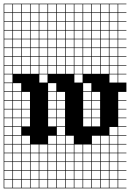

<svg xmlns="http://www.w3.org/2000/svg" viewBox="-20 -785 707 1043"><path d="M0 238.1V-765.1H666.7V-761.9H622.2V-717.5H666.7V-714.3H622.2V-669.8H666.7V-666.7H622.2V-622.2H666.7V-619H622.2V-574.6H666.7V-571.4H622.2V-527H666.7V-523.8H622.2V-479.4H666.7V-476.2H622.2V-431.7H666.7V-428.6H622.2V-384.1H666.7V-381H622.2V-336.5H666.7V-285.7H622.2V-241.3H666.7V-238.1H622.2V-193.7H666.7V-190.5H622.2V-146H666.7V-142.9H622.2V-98.4H666.7V-95.2H622.2V-50.8H666.7V-47.6H622.2V-3.2H666.7V0H622.2V44.4H666.7V47.6H622.2V92.1H666.7V95.2H622.2V139.7H666.7V142.9H622.2V187.3H666.7V190.5H622.2V234.9H666.7V238.1ZM574.6 -717.5H619V-761.9H574.6ZM241.3 -717.5H285.7V-761.9H241.3ZM288.9 -717.5H333.3V-761.9H288.9ZM193.7 -717.5H238.1V-761.9H193.7ZM336.5 -717.5H381V-761.9H336.5ZM146 -717.5H190.5V-761.9H146ZM98.4 -717.5H142.9V-761.9H98.4ZM384.1 -717.5H428.6V-761.9H384.1ZM527 -717.5H571.4V-761.9H527ZM50.8 -717.5H95.2V-761.9H50.8ZM431.7 -717.5H476.2V-761.9H431.7ZM479.4 -717.5H523.8V-761.9H479.4ZM3.2 -717.5H47.6V-761.9H3.2ZM241.3 -669.8H285.7V-714.3H241.3ZM574.6 -669.8H619V-714.3H574.6ZM384.1 -669.8H428.6V-714.3H384.1ZM431.7 -669.8H476.2V-714.3H431.7ZM527 -669.8H571.4V-714.3H527ZM50.8 -669.8H95.2V-714.3H50.8ZM3.2 -669.8H47.6V-714.3H3.2ZM336.5 -669.8H381V-714.3H336.5ZM146 -669.8H190.5V-714.3H146ZM98.4 -669.8H142.9V-714.3H98.4ZM193.7 -669.8H238.1V-714.3H193.7ZM288.9 -669.8H333.3V-714.3H288.9ZM479.4 -669.8H523.8V-714.3H479.4ZM479.4 -622.2H523.8V-666.7H479.4ZM146 -622.2H190.5V-666.7H146ZM193.7 -622.2H238.1V-666.7H193.7ZM527 -622.2H571.4V-666.7H527ZM241.3 -622.2H285.7V-666.7H241.3ZM50.8 -622.2H95.2V-666.7H50.8ZM3.2 -622.2H47.6V-666.7H3.2ZM336.5 -622.2H381V-666.7H336.5ZM431.7 -622.2H476.2V-666.7H431.7ZM98.4 -622.2H142.9V-666.7H98.4ZM574.6 -622.2H619V-666.7H574.6ZM288.9 -622.2H333.3V-666.7H288.9ZM384.1 -622.2H428.6V-666.7H384.1ZM479.4 -574.6H523.8V-619H479.4ZM146 -574.6H190.5V-619H146ZM193.7 -574.6H238.1V-619H193.7ZM527 -574.6H571.4V-619H527ZM241.3 -574.6H285.7V-619H241.3ZM574.6 -574.6H619V-619H574.6ZM50.8 -574.6H95.2V-619H50.8ZM3.2 -574.6H47.6V-619H3.2ZM431.7 -574.6H476.2V-619H431.7ZM98.4 -574.6H142.9V-619H98.4ZM288.9 -574.6H333.3V-619H288.9ZM336.5 -574.6H381V-619H336.5ZM384.1 -574.6H428.6V-619H384.1ZM288.9 -527H333.3V-571.4H288.9ZM98.4 -527H142.9V-571.4H98.4ZM431.7 -527H476.2V-571.4H431.7ZM50.8 -527H95.2V-571.4H50.8ZM384.1 -527H428.6V-571.4H384.1ZM241.3 -527H285.7V-571.4H241.3ZM193.7 -527H238.1V-571.4H193.7ZM146 -527H190.5V-571.4H146ZM479.4 -527H523.8V-571.4H479.4ZM574.6 -527H619V-571.4H574.6ZM527 -527H571.4V-571.4H527ZM3.2 -527H47.6V-571.4H3.2ZM336.5 -527H381V-571.4H336.5ZM98.4 -479.4H142.9V-523.8H98.4ZM431.7 -479.4H476.2V-523.8H431.7ZM50.8 -479.4H95.2V-523.8H50.8ZM288.9 -479.4H333.3V-523.8H288.9ZM384.1 -479.4H428.6V-523.8H384.1ZM241.3 -479.4H285.7V-523.8H241.3ZM193.7 -479.4H238.1V-523.8H193.7ZM146 -479.4H190.5V-523.8H146ZM479.4 -479.4H523.8V-523.8H479.4ZM527 -479.4H571.4V-523.8H527ZM574.6 -479.4H619V-523.8H574.6ZM3.2 -479.4H47.6V-523.8H3.2ZM336.5 -479.4H381V-523.8H336.5ZM3.2 -431.7H47.6V-476.2H3.2ZM193.7 -431.7H238.1V-476.2H193.7ZM146 -431.7H190.5V-476.2H146ZM384.1 -431.7H428.6V-476.2H384.1ZM574.6 -431.7H619V-476.2H574.6ZM336.5 -431.7H381V-476.2H336.5ZM98.4 -431.7H142.9V-476.2H98.4ZM431.7 -431.7H476.2V-476.2H431.7ZM50.8 -431.7H95.2V-476.2H50.8ZM288.9 -431.7H333.3V-476.2H288.9ZM241.3 -431.7H285.7V-476.2H241.3ZM479.4 -431.7H523.8V-476.2H479.4ZM527 -431.7H571.4V-476.2H527ZM146 -384.1H190.5V-428.6H146ZM384.1 -384.1H428.6V-428.6H384.1ZM193.7 -384.1H238.1V-428.6H193.7ZM336.5 -384.1H381V-428.6H336.5ZM3.2 -384.1H47.6V-428.6H3.2ZM574.6 -384.1H619V-428.6H574.6ZM431.7 -384.1H476.2V-428.6H431.7ZM288.9 -384.1H333.3V-428.6H288.9ZM50.8 -384.1H95.2V-428.6H50.8ZM241.3 -384.1H285.7V-428.6H241.3ZM479.4 -384.1H523.8V-428.6H479.4ZM527 -384.1H571.4V-428.6H527ZM98.4 -384.1H142.9V-428.6H98.4ZM47.6 -381H3.2V-336.5H47.6ZM384.1 -336.5H428.6V-381H384.1ZM193.7 -336.5H238.1V-381H193.7ZM574.6 -336.5H619V-381H574.6ZM241.3 -288.9H285.7V-333.3H241.3ZM50.8 -288.9H95.2V-333.3H50.8ZM431.7 -288.9H476.2V-333.3H431.7ZM3.2 -288.9H47.6V-333.3H3.2ZM98.4 -241.3H142.9V-285.7H98.4ZM479.4 -241.3H523.8V-285.7H479.4ZM50.8 -241.3H95.2V-285.7H50.8ZM288.9 -241.3H333.3V-285.7H288.9ZM241.3 -241.3H285.7V-285.7H241.3ZM3.2 -241.3H47.6V-285.7H3.2ZM431.7 -241.3H476.2V-285.7H431.7ZM3.2 -193.7H47.6V-238.1H3.2ZM479.4 -193.7H523.8V-238.1H479.4ZM98.4 -193.7H142.9V-238.1H98.4ZM431.7 -193.7H476.2V-238.1H431.7ZM241.3 -193.7H285.7V-238.1H241.3ZM288.9 -193.7H333.3V-238.1H288.9ZM50.8 -193.7H95.2V-238.1H50.8ZM98.4 -146H142.9V-190.5H98.4ZM241.3 -146H285.7V-190.5H241.3ZM3.2 -146H47.6V-190.5H3.2ZM431.7 -146H476.2V-190.5H431.7ZM50.8 -146H95.2V-190.5H50.8ZM479.4 -146H523.8V-190.5H479.4ZM288.9 -146H333.3V-190.5H288.9ZM98.4 -98.4H142.9V-142.9H98.4ZM3.2 -98.4H47.6V-142.9H3.2ZM288.9 -98.4H333.3V-142.9H288.9ZM241.3 -98.4H285.7V-142.9H241.3ZM431.7 -98.4H476.2V-142.9H431.7ZM50.8 -98.4H95.2V-142.9H50.8ZM479.4 -98.4H523.8V-142.9H479.4ZM3.2 -50.8H47.6V-95.2H3.2ZM574.6 -50.8H619V-95.2H574.6ZM288.9 -50.8H333.3V-95.2H288.9ZM50.8 -50.8H95.2V-95.2H50.8ZM50.8 -3.2H95.2V-47.6H50.8ZM479.4 -3.2H523.8V-47.6H479.4ZM241.3 -3.2H285.7V-47.6H241.3ZM336.5 -3.2H381V-47.6H336.5ZM574.6 -3.2H619V-47.6H574.6ZM288.9 -3.2H333.3V-47.6H288.9ZM3.2 -3.2H47.6V-47.6H3.2ZM98.4 -3.2H142.9V-47.6H98.4ZM527 -3.2H571.4V-47.6H527ZM146 44.4H190.5V0H146ZM384.1 44.4H428.6V0H384.1ZM50.8 44.4H95.2V0H50.8ZM431.7 44.4H476.2V0H431.7ZM288.9 44.4H333.3V0H288.9ZM193.7 44.4H238.1V0H193.7ZM3.2 44.4H47.6V0H3.2ZM336.5 44.4H381V0H336.5ZM479.4 44.4H523.8V0H479.4ZM574.6 44.4H619V0H574.6ZM241.3 44.4H285.7V0H241.3ZM98.4 44.4H142.9V0H98.4ZM527 44.4H571.4V0H527ZM288.9 92.1H333.3V47.6H288.9ZM574.6 92.1H619V47.6H574.6ZM336.5 92.1H381V47.6H336.5ZM98.4 92.1H142.9V47.6H98.4ZM193.7 92.1H238.1V47.6H193.7ZM527 92.1H571.4V47.6H527ZM241.3 92.1H285.7V47.6H241.3ZM479.4 92.1H523.8V47.6H479.4ZM50.8 92.1H95.2V47.6H50.8ZM431.7 92.1H476.2V47.6H431.7ZM384.1 92.1H428.6V47.6H384.1ZM146 92.1H190.5V47.6H146ZM3.2 92.1H47.6V47.6H3.2ZM574.6 139.7H619V95.2H574.6ZM146 139.7H190.5V95.2H146ZM431.7 139.7H476.2V95.2H431.7ZM384.1 139.7H428.6V95.2H384.1ZM98.4 139.7H142.9V95.2H98.4ZM479.4 139.7H523.8V95.2H479.4ZM527 139.7H571.4V95.2H527ZM241.3 139.7H285.7V95.2H241.3ZM50.8 139.7H95.2V95.2H50.8ZM193.7 139.7H238.1V95.2H193.7ZM3.2 139.7H47.6V95.2H3.2ZM336.5 139.7H381V95.2H336.5ZM288.9 139.7H333.3V95.2H288.9ZM146 187.3H190.5V142.9H146ZM431.7 187.3H476.2V142.9H431.7ZM384.1 187.3H428.6V142.9H384.1ZM288.9 187.3H333.3V142.9H288.9ZM527 187.3H571.4V142.9H527ZM479.4 187.3H523.8V142.9H479.4ZM193.7 187.3H238.1V142.9H193.7ZM50.8 187.3H95.2V142.9H50.8ZM336.5 187.3H381V142.9H336.5ZM241.3 187.3H285.7V142.9H241.3ZM3.2 187.3H47.6V142.9H3.2ZM574.6 187.3H619V142.9H574.6ZM98.4 187.3H142.9V142.9H98.4ZM574.6 234.9H619V190.5H574.6ZM241.3 234.9H285.7V190.5H241.3ZM50.8 234.9H95.2V190.5H50.8ZM336.5 234.9H381V190.5H336.5ZM193.7 234.9H238.1V190.5H193.7ZM527 234.9H571.4V190.5H527ZM384.1 234.9H428.6V190.5H384.1ZM146 234.9H190.5V190.5H146ZM431.7 234.9H476.2V190.5H431.7ZM479.4 234.9H523.8V190.5H479.4ZM98.4 234.9H142.9V190.5H98.4ZM3.2 234.9H47.6V190.5H3.2ZM288.9 234.9H333.3V190.5H288.9Z"/></svg>

Font: Jacquard 12 Charted
Style: Regular
Weight: 400
Designer: Sarah Cadigan-Fried
Version: Version 1.000